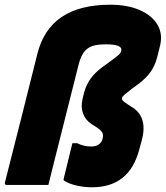

<svg xmlns="http://www.w3.org/2000/svg" viewBox="-54 -784 702 814"><path d="M413 -764Q487 -764 539 -741Q591 -718 614 -678.5Q637 -639 624 -588L612 -540Q603 -506 585 -480Q567 -454 533 -428L503 -406Q481 -389 473 -382Q465 -375 463 -369Q462 -363 466.5 -357.5Q471 -352 490 -340L510 -327Q574 -284 546 -185L535 -145Q492 10 336 10Q302 10 270 2.5Q238 -5 218 -18Q214 -21 216 -26Q225 -64 234.5 -102Q244 -140 253 -177H273Q287 -170 301 -166.5Q315 -163 334 -163Q358 -163 370 -176Q380 -186 381 -197Q385 -213 379 -223Q373 -233 353 -246L334 -258Q308 -275 298 -303Q288 -331 296 -365L303 -393Q319 -454 378 -498L415 -525Q437 -541 447.5 -550Q458 -559 460 -569Q467 -596 396 -596Q362 -596 342.5 -590.5Q323 -585 309 -571Q289 -551 279 -509Q253 -406 227.5 -304.5Q202 -203 176 -100Q169 -74 163.5 -50Q158 -26 151 0H-25Q-36 0 -33 -11Q2 -148 36 -283Q70 -418 104 -554Q155 -764 413 -764Z"/></svg>

Font: Recursive Mn Lnr St Blk
Style: Italic
Weight: 900
Italic angle: -15°
Monospace: yes
Version: Version 1.079;hotconv 1.0.112;makeotfexe 2.5.65598; ttfautoh